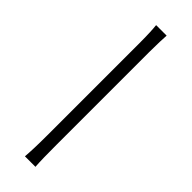

<svg xmlns="http://www.w3.org/2000/svg" viewBox="91 -754 775 775"><g transform="rotate(-45 478.0 -367.0)"><path d="M103 -337C128.9 -339.1 172.2 -339.8 225.1 -339.8H755C799 -339.8 834.9 -338.1 851.9 -337V-397C832.7 -394.9 804 -393.1 753.9 -393.1H225.1C168 -393.1 127.8 -394.9 103 -397Z"/></g></svg>

Font: Karasuma Gothic
Style: Light
Weight: 300
Designer: Rasmus Andersson / Ryoko Nishizuka
Foundry: rsms
Version: Version 1.00